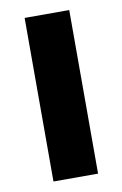

<svg xmlns="http://www.w3.org/2000/svg" viewBox="-67 -571 391 613"><g transform="rotate(-10 128.5 -265.0)"><path d="M56.6 -530.3H201.2V0H56.6Z"/></g></svg>

Font: Pretendard
Style: Bold
Weight: 700
Designer: Base glyphs from Inter by Rasmus Andersson; Hangeul glyphs from Noto Sans CJK(Source Han Sans) by Jang Soo-young and Kan
Foundry: Kil Hyung-jin
Version: Version 1.309